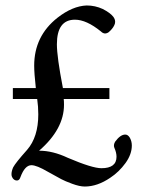

<svg xmlns="http://www.w3.org/2000/svg" viewBox="-20 -655 523 702"><path d="M380 -293H213Q214 -285 214 -272Q214 -183 123 -104Q173 -104 228 -78Q317 -40 351 -40Q406 -40 406 -82Q406 -97 398 -115Q394 -125 401 -137Q420 -163 438 -163Q448 -163 455 -151Q462 -138 462 -123Q462 -91 439 -59Q415 -26 383 -5Q336 27 290 27Q271 27 244 17Q217 7 204 0Q191 -7 155 -27Q114 -51 95 -51Q71 -51 55 -8Q51 5 42 5Q30 5 24 -8Q22 -12 22 -18Q22 -29 28 -43Q37 -60 79 -107Q120 -154 120 -237Q120 -265 116 -293H27V-333H111Q105 -387 105 -415Q105 -523 190 -590Q245 -633 297 -635Q328 -635 356 -622Q383 -608 394 -594Q401 -585 401 -575Q401 -568 397 -561Q391 -549 377 -537Q362 -527 349 -540Q296 -583 254 -583Q188 -583 188 -493Q188 -447 210 -333H380Z"/></svg>

Font: Triodion
Style: Regular
Weight: 400
Version: Version 1.201; ttfautohint (v1.8.4.7-5d5b)